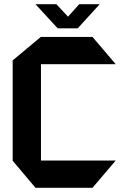

<svg xmlns="http://www.w3.org/2000/svg" viewBox="-20 -889 575 909"><path d="M148 0 40 -128V-603L173 -714H418L527 -586V-585H174V-129H527V-128L418 0ZM253 -755 149 -868V-869H247L302 -810L355 -869H451V-868L348 -755Z"/></svg>

Font: Foldit Thin SemiBold
Style: Regular
Weight: 600
Version: Version 1.003